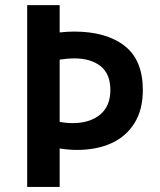

<svg xmlns="http://www.w3.org/2000/svg" viewBox="-20 -742 636 762"><path d="M546.9 -384.8Q546.9 -306.2 513.4 -252.9Q480 -199.7 421.4 -173.3Q362.8 -147 286.1 -147Q252 -147 216.8 -152.8V0H87.9V-721.7H216.8V-613.3Q250 -616.7 273.9 -616.7Q401.4 -616.7 474.1 -560.3Q546.9 -503.9 546.9 -384.8ZM418 -384.8Q418 -448.7 379.2 -479.5Q340.3 -510.3 274.4 -510.3Q248.5 -510.3 216.8 -505.4V-258.3Q242.7 -253.4 269 -253.4Q335.9 -253.4 377 -286.9Q418 -320.3 418 -384.8Z"/></svg>

Font: Lycee Sans SemiBold
Style: Regular
Weight: 600
Designer: Justin Alvin
Foundry: Alkove Design
Version: Version 1.030